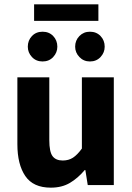

<svg xmlns="http://www.w3.org/2000/svg" viewBox="-20 -852 608 884"><path d="M214 12Q133 12 96.5 -41.5Q60 -95 60 -188V-496H207V-207Q207 -153 222 -133Q237 -113 269 -113Q296 -113 316 -126Q336 -139 357 -168V-496H504V0H384L373 -69H370Q339 -32 302 -10Q265 12 214 12ZM176 -569Q146 -569 127 -589.5Q108 -610 108 -637Q108 -666 127 -686Q146 -706 176 -706Q206 -706 225 -686Q244 -666 244 -637Q244 -610 225 -589.5Q206 -569 176 -569ZM394 -569Q365 -569 345.5 -589.5Q326 -610 326 -637Q326 -666 345.5 -686Q365 -706 394 -706Q424 -706 443 -686Q462 -666 462 -637Q462 -610 443 -589.5Q424 -569 394 -569ZM137 -756V-832H433V-756Z"/></svg>

Font: Source Sans 3 ExtraLight
Style: Bold
Weight: 700
Version: Version 3.052;hotconv 1.1.0;makeotfexe 2.6.0